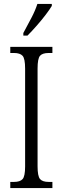

<svg xmlns="http://www.w3.org/2000/svg" viewBox="-20 -951 317 971"><path d="M32 0V-31H51Q81 -31 94 -45Q107 -59 107 -109V-604Q107 -655 94 -669Q81 -683 51 -683H32V-714H245V-683H226Q195 -683 182.5 -669Q170 -655 170 -604V-110Q170 -60 182.5 -45.5Q195 -31 226 -31H245V0ZM98 -784Q120 -825 139 -861Q158 -897 169 -931H242V-921Q232 -904 211.5 -877Q191 -850 166 -821.5Q141 -793 119 -771H98Z"/></svg>

Font: Noto Serif ExtraCondensed Light
Style: Regular
Weight: 300
Width: 2
Designer: Monotype Design Team
Foundry: Monotype Imaging Inc.
Version: Version 2.014; ttfautohint (v1.8.4.7-5d5b)